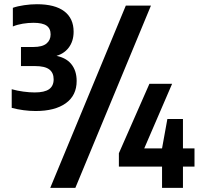

<svg xmlns="http://www.w3.org/2000/svg" viewBox="-20 -835 967 923"><path d="M151.4 -301.3Q122.4 -301.3 92.9 -305.3Q63.5 -309.2 36.3 -316.5V-406.1Q62.5 -398.7 92.3 -394.6Q122.1 -390.6 146.9 -390.6Q194.1 -390.6 216 -406.2Q237.9 -421.8 237.9 -453.7Q237.9 -485.3 216.8 -501.3Q195.7 -517.4 147.8 -517.4H80.8V-609.1H139.9Q183.3 -609.1 203.3 -625.5Q223.3 -641.9 223.3 -669.6Q223.3 -698.2 203.7 -711.8Q184.1 -725.4 141 -725.4Q116.1 -725.4 89.6 -721.1Q63.2 -716.8 41.8 -707.8V-797.4Q64 -805.4 95.9 -810Q127.7 -814.7 157.4 -814.7Q244.2 -814.7 289.1 -780.6Q333.9 -746.4 333.9 -682.6Q333.9 -636.3 309.4 -604.8Q284.9 -573.3 240.5 -563.6V-568.5Q294.9 -560.2 321.7 -528.1Q348.5 -496 348.5 -445.7Q348.5 -376.2 296.4 -338.8Q244.3 -301.3 151.4 -301.3ZM221.6 68 584.8 -808H705.6L342.3 68ZM551.5 -34.1V-98.4L698.2 -432H807.3L663.4 -98.4L649.4 -121.7H915V-34.1ZM759 68V-121.7L784.6 -263H859.5V68Z"/></svg>

Font: Encode Sans SC Condensed Thin
Style: Regular
Weight: 100
Width: 3
Designer: Multiple Designers
Foundry: Impallari Type
Version: Version 3.002